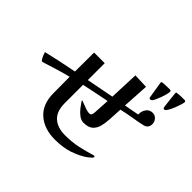

<svg xmlns="http://www.w3.org/2000/svg" viewBox="-183 -1075 1367 1367"><g transform="rotate(45 500.0 -391.5)"><path d="M926 -535Q926 -558 910 -575.5Q894 -593 871 -593Q839 -593 822 -568.5Q805 -544 806 -515V-511L694 -490L706 -690L595 -694L586 -471Q534 -461 482.5 -451Q431 -441 379 -431V-601H272L271 -409Q209 -397 146.5 -384Q84 -371 22 -356Q24 -350 29.5 -335Q35 -320 42.5 -307Q50 -294 56 -294Q59 -294 61.5 -294.5Q64 -295 67 -296Q118 -312 168.5 -327.5Q219 -343 271 -356L272 -190Q273 -80 339 -22.5Q405 35 512 35Q548 35 583.5 30.5Q619 26 653 15Q685 4 717.5 -11.5Q750 -27 775 -48Q780 -51 789.5 -60Q799 -69 799 -75Q799 -82 791 -82Q788 -82 782 -80Q754 -72 725 -64Q696 -56 667 -50Q607 -38 543 -38Q465 -38 422 -77.5Q379 -117 379 -197V-383Q430 -394 481 -404.5Q532 -415 584 -425L577 -304Q576 -291 572 -280.5Q568 -270 551 -270Q538 -270 516 -277.5Q494 -285 476 -292.5Q458 -300 457 -300Q453 -300 453 -295Q453 -293 455 -291Q467 -273 485 -250Q503 -227 525.5 -210.5Q548 -194 572 -194Q619 -194 642.5 -214.5Q666 -235 675 -268Q684 -301 686 -340L692 -446Q720 -452 748.5 -458Q777 -464 805 -468Q825 -471 848 -475.5Q871 -480 887 -484Q926 -493 926 -535ZM852 -785Q852 -797 839 -797Q831 -797 816 -796.5Q801 -796 786 -795.5Q771 -795 764 -793Q758 -793 758 -787Q758 -784 761 -765.5Q764 -747 768 -723Q772 -699 775 -679.5Q778 -660 779 -656Q781 -652 782.5 -649.5Q784 -647 789 -647Q796 -647 803 -652Q809 -657 817.5 -675Q826 -693 834 -715Q842 -737 847 -756.5Q852 -776 852 -785ZM978 -807Q978 -818 966 -818Q948 -818 928 -817.5Q908 -817 891 -814Q885 -813 885 -808Q885 -805 887 -785Q889 -765 892 -741Q895 -717 897 -698Q899 -679 900 -677Q902 -673 903.5 -670Q905 -667 910 -667Q914 -667 917 -669Q920 -671 923 -673Q929 -678 938.5 -696Q948 -714 957 -736.5Q966 -759 972 -779Q978 -799 978 -807Z"/></g></svg>

Font: UoqMunThenKhung
Style: Regular
Weight: 400
Designer: Font-Kai, 金井和夫, 宇文滿月
Foundry: Kazuo Kanai, Moonlit Owen
Version: Version 1.197